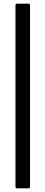

<svg xmlns="http://www.w3.org/2000/svg" viewBox="-20 -850 250 1055"><path d="M74 185Q65 185 65 175V-820Q65 -830 74 -830H135Q145 -830 145 -820V175Q145 185 135 185Z"/></svg>

Font: Sofia Sans Condensed Medium
Style: Regular
Weight: 500
Designer: Botio Nikoltchev, Ani Petrova
Foundry: lettersoup
Version: Version 4.101; ttfautohint (v1.8.4.7-5d5b)